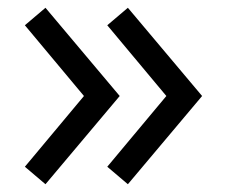

<svg xmlns="http://www.w3.org/2000/svg" viewBox="-20 -502 579 494"><path d="M408 -255 256 -437 309 -482 500 -255 309 -28 256 -73ZM196 -255 44 -437 97 -482 288 -255 97 -28 44 -73Z"/></svg>

Font: Actor
Style: Regular
Weight: 400
Designer: Thomas Junold
Foundry: Thomas Junold
Version: Version 1.001